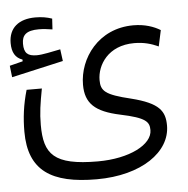

<svg xmlns="http://www.w3.org/2000/svg" viewBox="-56 -493 689 704"><g transform="rotate(-5 288.5 -141.5)"><path d="M272.5 164.1C438 164.1 545.9 86.9 545.9 -9.8C545.9 -62.5 526.4 -93.8 422.9 -119.6C329.1 -142.1 314 -157.2 314 -197.3C314 -252 355.5 -321.3 452.1 -321.3C487.3 -321.3 514.6 -313.5 541 -301.3L553.7 -360.4C529.8 -375 496.6 -386.7 454.6 -386.7C325.7 -386.7 252 -282.2 252 -185.5C252 -116.7 287.1 -84 378.4 -64.5C472.2 -44.9 483.9 -28.8 483.9 1.5C483.9 54.7 398.9 99.1 282.2 99.1C119.1 99.1 85 55.2 85 -52.2C85 -96.7 90.3 -130.4 100.6 -185.1H44.4C28.8 -131.8 22.9 -83 22.9 -32.7C22.9 111.3 106 164.1 272.5 164.1ZM-4.4 -235.8 186 -278.8 180.2 -322.3C149.9 -316.4 114.3 -308.1 92.8 -308.1C59.6 -308.1 45.9 -319.8 45.9 -354.5C45.9 -386.2 62 -402.3 108.4 -402.3C126 -402.3 141.6 -399.9 158.2 -397.5L160.6 -437C142.1 -443.4 123 -446.8 99.1 -446.8C38.6 -446.8 1 -417 1 -360.8C1 -326.7 13.2 -305.7 39.1 -296.9V-290.5L-9.3 -278.3Z"/></g></svg>

Font: Cascadia Code PL Light
Style: Regular
Weight: 300
Monospace: yes
Designer: Aaron Bell
Foundry: Saja Typeworks
Version: Version 2404.023